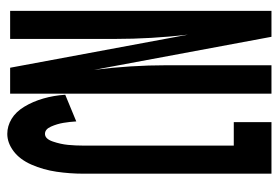

<svg xmlns="http://www.w3.org/2000/svg" viewBox="-142 -634 783 540"><g transform="rotate(90 250.0 -363.5)"><path d="M356 8Q334 8 314 -4Q294 -16 279.5 -40Q265 -64 256.5 -93.5Q248 -123 246 -155L321 -186Q322 -168 325 -150Q328 -132 335.5 -115Q343 -98 356 -98Q370 -98 377.5 -120Q385 -142 387 -163Q389 -184 389 -206V-629H323V-735H468V-206Q468 -168 462.5 -130.5Q457 -93 442.5 -60Q428 -27 404.5 -9.5Q381 8 356 8ZM10 0V-735H33H83L176 -236Q163 -338 163 -441V-735H243V0H220H170L77 -500Q89 -397 89 -294V0Z"/></g></svg>

Font: Iosevka SS01
Style: Bold
Weight: 700
Monospace: yes
Designer: Belleve Invis
Foundry: Belleve Invis
Version: 2.3.3; ttfautohint (v1.8.3)